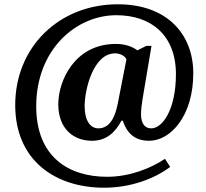

<svg xmlns="http://www.w3.org/2000/svg" viewBox="-20 -734 961 896"><path d="M466 142C593 142 704 98 774 45L750 7C688 49 588 91 480 91C300 91 149 -2 149 -238C149 -501 333 -663 523 -663C684 -663 801 -571 801 -388C801 -224 739 -135 686 -135C664 -135 638 -147 638 -202C638 -218 642 -254 645 -270L687 -520H663L621 -499C600 -515 567 -529 521 -529C327 -529 252 -355 252 -248C252 -131 325 -77 409 -77C479 -77 519 -119 547 -171H553C575 -104 617 -77 676 -77C776 -77 882 -193 882 -392C882 -573 761 -714 530 -714C253 -714 51 -512 51 -244C51 15 238 142 466 142ZM439 -135C401 -135 375 -172 375 -238C375 -318 416 -485 517 -485C538 -485 562 -475 570 -457L530 -253C519 -195 496 -135 439 -135Z"/></svg>

Font: Noto Serif Test
Style: Bold
Weight: 700
Version: Version 1.000